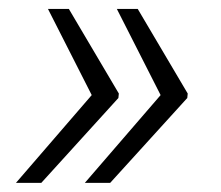

<svg xmlns="http://www.w3.org/2000/svg" viewBox="-20 -481 485 422"><path d="M131.3 -461.4 241.2 -275.4 240.2 -265.6 70.8 -79.1H15.1L181.6 -272L85.4 -461.4ZM282.7 -461.4 392.6 -275.4 391.6 -265.6 222.2 -79.1H166.5L333 -272L236.8 -461.4Z"/></svg>

Font: Mardoto Light
Style: Italic
Weight: 300
Italic angle: -12°
Designer: Christian Robertson, Vahan Hovhannisyan
Foundry: Google
Version: Version 1.000